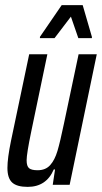

<svg xmlns="http://www.w3.org/2000/svg" viewBox="-20 -722 398 750"><path d="M9 -66Q9 -104 23 -172L94 -510H165L102 -208Q84 -121 84 -96Q84 -73 93.5 -65Q103 -57 127 -57Q158 -57 176 -77Q194 -97 204.5 -132.5Q215 -168 230 -240L287 -510H358L252 0H186L195 -60H190Q161 8 88 8Q46 8 27.5 -9Q9 -26 9 -66ZM136 -573V-578L221 -702H303L339 -578V-573H286L257 -657L193 -573Z"/></svg>

Font: Saira Ultra Condensed Medium
Style: Italic
Weight: 500
Width: 1
Italic angle: -12°
Designer: Hector Gatti with collaboration of the Omnibus-Type team
Foundry: Omnibus-Type
Version: Version 1.001; ttfautohint (v1.8)